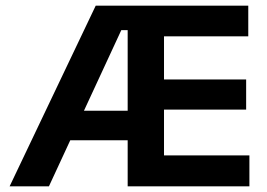

<svg xmlns="http://www.w3.org/2000/svg" viewBox="-20 -659 945 679"><path d="M153 0H14L318.5 -639H455L454.5 -552.5H409ZM461.5 -163H172.5V-267.5H461.5ZM862 0H469.5V-109.5H862ZM560 0H431.5V-639H560ZM850.5 -271.5H506.5V-378H850.5ZM858 -530.5H469.5V-639H858Z"/></svg>

Font: Anek Malayalam SemiBold
Style: Regular
Weight: 600
Version: Version 1.003